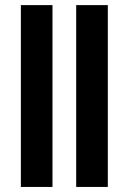

<svg xmlns="http://www.w3.org/2000/svg" viewBox="-20 -739 509 759"><path d="M187.5 0H62.5V-718.8H187.5ZM406.2 0H281.2V-718.8H406.2Z"/></svg>

Font: Signwood
Style: Regular
Weight: 400
Designer: GGBotNet
Foundry: GGBotNet
Version: 0.95